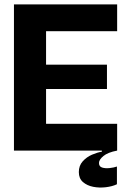

<svg xmlns="http://www.w3.org/2000/svg" viewBox="-20 -680 577 867"><path d="M43 0V-660H509V-539H188V-388H463V-278H188V-121H509V0ZM508 152Q487 162 457.5 165.5Q428 169 400.5 163.5Q373 158 354.5 142Q336 126 336 97Q336 68 353.5 48.5Q371 29 395.5 18.5Q420 8 440 5V-12L509 -13V0Q467 8 447 24.5Q427 41 427 56Q427 72 441 76.5Q455 81 474.5 79Q494 77 508 72Z"/></svg>

Font: Bricolage Grotesque 96pt Bricolage Grotesque 48pt Regular
Style: Bold
Weight: 700
Designer: Mathieu Triay
Foundry: Atelier Triay
Version: Version 1.001; ttfautohint (v1.8.4.7-5d5b);gftools[0.9.33.de